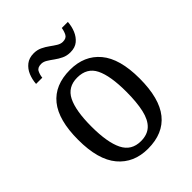

<svg xmlns="http://www.w3.org/2000/svg" viewBox="-212 -842 961 961"><g transform="rotate(-45 268.0 -361.5)"><path d="M266 10Q166 10 108 -59Q50 -128 50 -269Q50 -409 105.5 -477.5Q161 -546 269 -546Q370 -546 427.5 -477.5Q485 -409 485 -269Q485 -128 429.5 -59Q374 10 266 10ZM268 -42Q314 -42 341 -67.5Q368 -93 379.5 -144Q391 -195 391 -269Q391 -381 363.5 -437Q336 -493 267 -493Q200 -493 172 -437Q144 -381 144 -269Q144 -157 172.5 -99.5Q201 -42 268 -42ZM333 -606Q308 -606 288 -615.5Q268 -625 251 -637.5Q234 -650 218.5 -659.5Q203 -669 188 -669Q162 -669 153.5 -652.5Q145 -636 143 -616H99Q101 -646 112 -672.5Q123 -699 144.5 -716Q166 -733 199 -733Q223 -733 243 -723.5Q263 -714 280 -701.5Q297 -689 312.5 -679.5Q328 -670 343 -670Q368 -670 376.5 -686.5Q385 -703 388 -723H431Q429 -693 418 -666.5Q407 -640 386.5 -623Q366 -606 333 -606Z"/></g></svg>

Font: Noto Serif Khmer SemiCondensed
Style: Regular
Weight: 400
Width: 4
Designer: Danh Hong and the Monotype Design Team
Foundry: Monotype Imaging Inc.
Version: Version 2.004